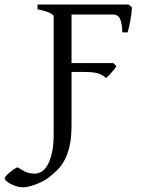

<svg xmlns="http://www.w3.org/2000/svg" viewBox="-140 -635 638 841"><path d="M173.3 -86.9Q173.3 -33.2 165 3.4Q156.7 40 143.3 65.4Q129.9 90.8 112.3 108.2Q94.7 125.5 76.2 140.6Q63 150.9 46.9 159.2Q30.8 167.5 14.9 173.3Q-1 179.2 -15.4 182.4Q-29.8 185.5 -39.1 185.5Q-53.7 185.5 -68.4 180.9Q-83 176.3 -94.2 170.2Q-105.5 164.1 -112.5 157.5Q-119.6 150.9 -119.6 146.5Q-119.6 142.6 -113.3 135.3Q-106.9 127.9 -98.1 120.6Q-89.4 113.3 -79.6 106.7Q-69.8 100.1 -63 97.7Q-49.3 106.4 -39.1 112.1Q-28.8 117.7 -20 120.6Q-11.2 123.5 -3.2 124.5Q4.9 125.5 14.2 125.5Q26.4 125.5 40.8 117.7Q55.2 109.9 67.1 90.1Q79.1 70.3 87.2 36.1Q95.2 2 95.2 -50.8V-564Q95.2 -569.8 77.4 -578.6Q59.6 -587.4 24.4 -594.2V-615.2H422.9L438 -603Q437.5 -590.3 435.5 -575.2Q433.6 -560.1 430.9 -544.9Q428.2 -529.8 425 -516.1Q421.9 -502.4 418.9 -493.2H396Q395 -515.6 392.3 -530.8Q389.6 -545.9 384.5 -554.9Q379.4 -564 372.3 -567.6Q365.2 -571.3 356 -571.3H173.3V-358.9H356L370.1 -345.2Q365.7 -338.4 359.9 -330.8Q354 -323.2 347.7 -316.2Q341.3 -309.1 335.2 -303Q329.1 -296.9 324.2 -293Q316.9 -300.3 308.6 -305.2Q300.3 -310.1 289.3 -313.5Q278.3 -316.9 263.4 -318.4Q248.5 -319.8 228 -319.8H173.3Z"/></svg>

Font: Akkhara
Style: Regular
Weight: 400
Designer: J. Victor Gaultney
Version: Version 1.00 June 13, 2006, initial release